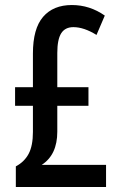

<svg xmlns="http://www.w3.org/2000/svg" viewBox="-20 -744 478 764"><path d="M266 -724Q337 -724 397 -682L364 -605Q314 -636 272 -636Q239 -636 223.5 -611.5Q208 -587 208 -533V-397H332V-323H208V-220Q208 -128 146 -88H402V0H43V-82Q77 -100 94 -132Q111 -164 111 -219V-323H40V-397H111V-531Q111 -630 151.5 -677Q192 -724 266 -724Z"/></svg>

Font: Noto Sans Gujarati UI ExtraCondensed Medium
Style: Regular
Weight: 500
Width: 2
Designer: Jelle Bosma - Monotype Design Team, Universal Thirst
Foundry: Monotype Imaging Inc.
Version: Version 2.106; ttfautohint (v1.8.4.7-5d5b)